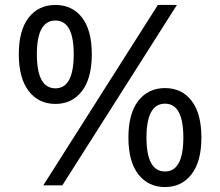

<svg xmlns="http://www.w3.org/2000/svg" viewBox="-20 -749 891 776"><path d="M155 0 618 -729H695L232 0ZM204 -329Q136 -329 96 -381Q56 -433 56 -530Q56 -627 96 -678Q136 -729 204 -729Q272 -729 311.5 -678Q351 -627 351 -530Q351 -432 311 -380.5Q271 -329 204 -329ZM204 -392Q278 -392 278 -530Q278 -666 204 -666Q129 -666 129 -530Q129 -392 204 -392ZM647 7Q579 7 539 -44.5Q499 -96 499 -193Q499 -290 539 -341.5Q579 -393 647 -393Q715 -393 754.5 -341.5Q794 -290 794 -193Q794 -96 754 -44.5Q714 7 647 7ZM647 -56Q721 -56 721 -193Q721 -330 647 -330Q572 -330 572 -193Q572 -56 647 -56Z"/></svg>

Font: Mona Sans Medium
Style: Regular
Weight: 500
Designer: Deni Anggara
Foundry: GitHub
Version: Version 2.000;Glyphs 3.2.3 (3260)